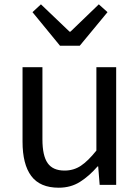

<svg xmlns="http://www.w3.org/2000/svg" viewBox="-20 -853 647 886"><path d="M251 13.2Q164.6 13.2 124.3 -40.8Q84 -94.7 84 -199.2V-543H175.8V-210Q175.8 -134.3 200 -100.1Q224.1 -65.9 277.8 -65.9Q319.8 -65.9 353 -87.9Q386.2 -109.9 424.8 -158.2V-543H516.1V0H439.9L433.1 -85H430.2Q391.6 -40.5 349.1 -13.7Q306.6 13.2 251 13.2ZM256.8 -642.1 129.9 -796.9 168.9 -833 300.8 -707H305.2L436 -833L476.1 -796.9L348.1 -642.1Z"/></svg>

Font: Source Han Sans CN
Style: Regular
Weight: 400
Designer: Ryoko NISHIZUKA  (kana, bopomofo & ideographs); Paul D. Hunt (Latin, Greek & Cyrillic); Sandoll Communications , Soo-you
Foundry: Adobe
Version: Version 2.004;hotconv 1.0.118;makeotfexe 2.5.65603